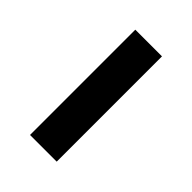

<svg xmlns="http://www.w3.org/2000/svg" viewBox="-9 -791 285 285"><g transform="rotate(-45 133.5 -649.0)"><path d="M244 -677H23V-621H244Z"/></g></svg>

Font: Advent Pro
Style: Regular
Weight: 400
Designer: VivaRado, Andreas Kalpakidis
Foundry: VivaRado, Andreas Kalpakidis
Version: Version 3.000